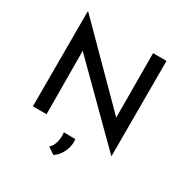

<svg xmlns="http://www.w3.org/2000/svg" viewBox="-213 -922 1266 1313"><g transform="rotate(30 420.5 -265.5)"><path d="M735 25 176 -530 207 -520 210 0H102V-749H107L659 -193L634 -200L632 -726H738V25ZM389 218 336 182Q360 162 370 123.5Q380 85 374 48L465 49Q470 76 462.5 108.5Q455 141 436.5 170.5Q418 200 389 218Z"/></g></svg>

Font: Josefin Sans Thin Medium
Style: Regular
Weight: 500
Version: Version 2.000